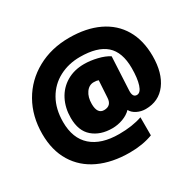

<svg xmlns="http://www.w3.org/2000/svg" viewBox="-167 -903 1194 1168"><g transform="rotate(-30 429.5 -319.0)"><path d="M20 -288Q20 -412 75 -508.5Q130 -605 229 -659.5Q328 -714 453 -714Q573 -714 660 -672.5Q747 -631 793 -552.5Q839 -474 839 -364Q839 -245 786.5 -175Q734 -105 642 -105Q610 -105 582 -119Q554 -133 542 -156Q519 -132 482.5 -118.5Q446 -105 407 -105Q324 -105 271.5 -150Q219 -195 219 -286Q219 -356 247.5 -411.5Q276 -467 329 -498.5Q382 -530 452 -530Q496 -530 543.5 -518.5Q591 -507 622 -487L610 -252Q609 -229 616 -217.5Q623 -206 638 -206Q664 -206 678 -249.5Q692 -293 692 -364Q692 -476 633 -528Q574 -580 452 -580Q372 -580 306.5 -545.5Q241 -511 203.5 -445Q166 -379 166 -288Q166 -173 233.5 -113.5Q301 -54 426 -54Q519 -54 588 -78V49Q517 76 426 76Q303 76 211.5 33.5Q120 -9 70 -91Q20 -173 20 -288ZM474 -283 481 -400Q469 -405 448 -405Q415 -405 393.5 -374.5Q372 -344 372 -296Q372 -261 384 -243.5Q396 -226 419 -226Q472 -226 474 -283Z"/></g></svg>

Font: Readiness ExtraBold
Style: Regular
Weight: 800
Designer: Katatrad Team
Foundry: CadsonDemak
Version: Version 1.00;January 16, 2020;FontCreator 12.0.0.2550 64-bit